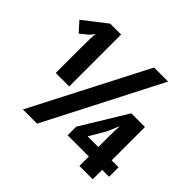

<svg xmlns="http://www.w3.org/2000/svg" viewBox="-165 -917 1120 1120"><g transform="rotate(45 395.0 -357.0)"><path d="M149 0H266L633 -714H517ZM134 -286H245V-714H155L12 -603L66 -543L105 -574C117 -584 132 -601 138 -613C135 -595 134 -541 134 -514ZM615 0H725V-78H782V-156H725V-431H612L440 -149V-78H615ZM527 -156 584 -253C594 -272 608 -312 618 -330C616 -298 615 -265 615 -238V-156Z"/></g></svg>

Font: Noto Sans Display
Style: Bold
Weight: 700
Designer: Monotype Design Team
Foundry: Monotype Imaging Inc.
Version: Version 1.900